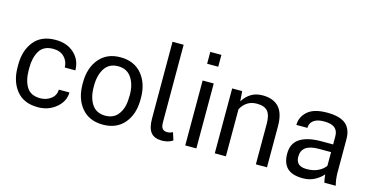

<svg xmlns="http://www.w3.org/2000/svg" viewBox="-77 -1131 2919 1510"><g transform="rotate(15 1382.0 -376.0)"><path d="M282.5 10Q166.5 10 107 -64Q47.5 -138 47.5 -254V-274.5Q47.5 -389.5 107 -463.8Q166.5 -538 282.5 -538Q376 -538 434.2 -484.2Q492.5 -430.5 493 -346.5H407Q406 -397 372.8 -431Q339.5 -465 282.5 -465Q204 -465 171 -410.5Q138 -356 138 -274.5V-254Q138 -170.5 170.8 -116.8Q203.5 -63 282.5 -63Q331.5 -63 368.5 -91Q405.5 -119 407 -166.5H493Q492.5 -94 430.2 -42Q368 10 282.5 10Z M811.5 -63Q884 -63 920.5 -117.5Q941.5 -148.5 949.2 -184.5Q957 -220.5 957 -269.5Q957 -354.5 920.2 -409.8Q883.5 -465 810.5 -465Q738 -465 702 -409.8Q666 -354.5 666 -269.5V-258Q666 -171.5 702.2 -117.2Q738.5 -63 811.5 -63ZM811.5 10Q700 10 637.8 -63.8Q575.5 -137.5 575.5 -258V-269.5Q575.5 -389 638 -463.5Q700.5 -538 810.5 -538Q922 -538 984.8 -463.5Q1047.5 -389 1047.5 -269.5V-258Q1047.5 -138 985 -64Q922.5 10 811.5 10Z M1292.5 11Q1230 11 1201.8 -24.5Q1173.5 -60 1173.5 -135.5L1173 -761.5H1263.5L1264 -130.5Q1264 -93.5 1277 -78.8Q1290 -64 1315 -64Q1339.5 -64 1360.5 -76L1380.5 -13.5Q1344.5 11 1292.5 11Z M1571 -665H1480.5V-761.5H1571ZM1571 0H1480.5V-528.5H1571Z M2146 0H2055.5V-331.5Q2055.5 -401 2029 -432Q2002.5 -463 1941 -463Q1895 -463 1862.8 -441.5Q1830.5 -420 1811.5 -383.5V0H1721V-528.5H1802.5L1808.5 -449L1810 -448.5Q1835 -489.5 1874.2 -513.8Q1913.5 -538 1968 -538Q2054.5 -538 2100.2 -489.2Q2146 -440.5 2146 -333.5Z M2453 -67.5Q2506 -67.5 2545.2 -87.5Q2584.5 -107.5 2602 -135.5V-246H2501.5Q2362 -246 2362 -145Q2362 -67.5 2448.5 -67.5ZM2439.5 10.5Q2352.5 10.5 2312 -28.8Q2271.5 -68 2271.5 -146.5Q2271.5 -230 2332.5 -269.2Q2393.5 -308.5 2504.5 -308.5H2602V-375.5Q2602 -420 2574.5 -442.5Q2547 -465 2487.5 -465Q2447.5 -465 2422 -454Q2396.5 -443 2384.8 -424.2Q2373 -405.5 2373 -382H2283Q2283 -447 2334 -492.5Q2385 -538 2492.5 -538Q2597 -538 2644.8 -497.8Q2692.5 -457.5 2692.5 -374.5V-106.5Q2692.5 -48.5 2706 0H2613Q2604.5 -38 2603 -65Q2575 -32.5 2533.5 -11Q2492 10.5 2439.5 10.5Z"/></g></svg>

Font: Roberto Sans
Style: Regular
Weight: 400
Designer: Google (font) & Cristiano Sobral (main changes)
Version: Version 1.500; ttfautohint (v1.8.4.7-5d5b-dirty)